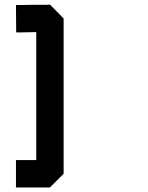

<svg xmlns="http://www.w3.org/2000/svg" viewBox="-20 -822 649 842"><path d="M50 -800H56H73Q96 -800 124 -801H176H192Q198 -802 199 -802L259 -741V-734V-712V-635V-401V-167V-89V-68V-60L199 0H193H176H124H73H56H50V-120H56H73H124H139V-167V-401V-635V-681H126Q98 -680 74 -680H58H51Z"/></svg>

Font: FoundationLogo
Style: Medium
Weight: 500
Version: Version 0.3